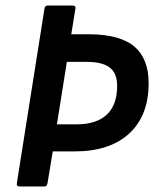

<svg xmlns="http://www.w3.org/2000/svg" viewBox="-20 -675 564 695"><path d="M51 0Q39 0 41 -12L141 -644Q143 -655 152 -655H243Q255 -655 253 -644L238 -551H304Q416 -550 467 -506Q518 -462 518 -374Q518 -256 447.5 -191.5Q377 -127 251 -127H171L152 -12Q150 0 141 0ZM186 -225H258Q329 -225 366.5 -260Q404 -295 404 -364Q404 -411 376.5 -431Q349 -451 295 -451H222Z"/></svg>

Font: Sofia Sans Semi Condensed
Style: Bold Italic
Weight: 700
Italic angle: -9°
Version: Version 4.100